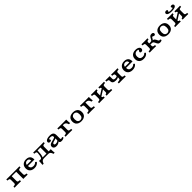

<svg xmlns="http://www.w3.org/2000/svg" viewBox="989 -3675 6833 6833"><g transform="rotate(-45 4406.0 -258.0)"><path d="M490.8 0V-413.9H546.6Q595.1 -413.9 633.8 -414.8Q672.5 -415.6 708.3 -416.4V-359.9L671.7 -356.4Q630.8 -352.4 616.6 -337.8Q602.4 -323.1 602.4 -282.7V-133.6Q602.4 -93.6 616.6 -78.8Q630.8 -64 671.7 -60L708.3 -56.5V0Q672.5 -0.8 633.8 -1.6Q595.1 -2.4 546.6 -2.4Q518.9 -2.4 490.8 0ZM210.7 -2.4Q162.3 -2.4 123.8 -1.6Q85.3 -0.8 49.1 0V-56.5L85.7 -60Q126.6 -64 140.8 -78.8Q155 -93.6 155 -133.6V-282.7Q155 -323.1 140.8 -337.8Q126.6 -352.4 85.7 -356.4L49.1 -359.9V-416.4Q85.3 -415.6 123.8 -414.8Q162.3 -413.9 210.7 -413.9H266.5V-133.6Q266.5 -93.6 280.7 -78.8Q294.9 -64 335.8 -60L372.4 -56.5V0Q336.6 -0.8 297.9 -1.6Q259.2 -2.4 210.7 -2.4ZM238.1 -360.7V-413.9H519.8V-360.7Z M1046.6 11.3Q975.4 11.3 922.6 -14.6Q869.9 -40.4 841.4 -88.9Q812.9 -137.3 812.9 -204.3Q812.9 -272.4 841.6 -322.6Q870.4 -372.8 923.2 -400.6Q976 -428.3 1048.3 -428.3Q1119.4 -428.3 1167.1 -403.3Q1214.8 -378.3 1238.1 -329.5Q1261.4 -280.8 1258.5 -209.2H890.6L888.9 -265.6H1150Q1150.8 -299.8 1138.8 -322.9Q1126.9 -346.1 1103.9 -358.3Q1080.9 -370.6 1047.2 -370.6Q995.9 -370.6 964.5 -339.9Q933.1 -309.1 928.8 -254.1L932.1 -249.5Q931.3 -243.4 930.7 -236.1Q930.1 -228.8 930.1 -219.2Q930.1 -144.5 965.9 -106.3Q1001.7 -68.1 1070.3 -68.1Q1115.2 -68.1 1150.1 -83.4Q1184.9 -98.8 1213.4 -131L1260.2 -90.9Q1225.4 -40.8 1171.1 -14.8Q1116.7 11.3 1046.6 11.3Z M1544.3 -2.4Q1499.8 -2.4 1470.4 9.1Q1441 20.7 1421.2 49Q1401.4 77.2 1384.2 128.2H1325.4Q1331.8 77.2 1334.3 32.7Q1336.9 -11.9 1336.5 -58.9Q1370.7 -57.6 1404.2 -57Q1437.6 -56.5 1471.8 -56.5H1544.3H1740.5V-2.4ZM1397.7 11.3 1410.3 -54.8Q1429 -54.8 1444 -64.7Q1458.9 -74.5 1470.5 -99.1Q1482.1 -123.7 1490.9 -168.1Q1499.6 -212.6 1505.2 -282.7Q1506.4 -323.1 1492.4 -337.8Q1478.5 -352.4 1437.6 -356.4L1400.9 -359.9V-416.4Q1437.2 -415.6 1475.7 -414.8Q1514.2 -413.9 1562.6 -413.9H1569.4H1765.4H1766.2Q1814.6 -413.9 1853.3 -414.8Q1892.1 -415.6 1927.9 -416.4V-359.9L1891.2 -356.4Q1850.3 -352.4 1836.1 -337.8Q1822 -323.1 1822 -282.7V-208.2H1710.4V-368.6L1723.1 -359.9H1554.9L1565.8 -365.6Q1563 -260.4 1552.7 -188.4Q1542.4 -116.3 1523.1 -72.2Q1503.8 -28.1 1473 -8.4Q1442.1 11.3 1397.7 11.3ZM1710.4 -2.4V-208.2H1822V-2.4ZM1710.4 -2.4 1711.2 -10.5 1724 -56.5H1737.6H1796.6Q1830.1 -56.5 1863 -57Q1895.8 -57.6 1929 -58.9Q1928.5 -11.9 1931.1 32.7Q1933.7 77.2 1940.1 128.2H1881.2Q1865.3 77.2 1846.4 49Q1827.4 20.7 1801.4 9.1Q1775.3 -2.4 1737.6 -2.4Z M2316.2 -208.2V-305.4Q2316.2 -337.6 2288.9 -354.4Q2261.6 -371.1 2210.7 -371.1Q2178.5 -371.1 2159.4 -364.5Q2140.2 -357.9 2140.2 -346.1Q2140.2 -339.2 2145.6 -332.1Q2151.1 -324.9 2156.5 -316.7Q2161.9 -308.4 2161.9 -296.7Q2161.9 -278.9 2143.6 -267.5Q2125.2 -256.1 2095.9 -256.1Q2064 -256.1 2045.3 -272.7Q2026.5 -289.3 2026.5 -317.3Q2026.5 -351.2 2052.8 -376.1Q2079 -400.9 2126.8 -414.6Q2174.5 -428.3 2238.9 -428.3Q2340.2 -428.3 2384 -390.2Q2427.8 -352 2427.8 -263.5V-208.2ZM2150.7 11.3Q2087.1 11.3 2050.4 -17.7Q2013.7 -46.7 2013.7 -97.4Q2013.7 -138.8 2035.6 -163.5Q2057.5 -188.3 2091.9 -202.7Q2126.2 -217.1 2165 -225.6Q2203.8 -234.2 2238.3 -242Q2272.9 -249.7 2295.2 -261.7Q2317.5 -273.7 2317.5 -295.1L2327.7 -227.3Q2312.9 -209.9 2288.5 -200.1Q2264.1 -190.3 2236.8 -184.2Q2209.5 -178.2 2185.6 -170.7Q2161.7 -163.3 2146.3 -150.5Q2130.9 -137.8 2130.9 -114.2Q2130.9 -91.8 2147.6 -79.8Q2164.3 -67.8 2196 -67.8Q2236.2 -67.8 2271.1 -82.8Q2305.9 -97.7 2326.3 -127.1L2329.7 -68.1Q2291.4 -27.6 2246.7 -8.1Q2202 11.3 2150.7 11.3ZM2427.8 -94.4Q2427.8 -75.9 2434.8 -67.9Q2441.7 -59.9 2457.7 -59.9Q2472.1 -59.9 2487.7 -65.2Q2503.3 -70.5 2519.9 -80.7L2543.2 -33.1Q2517.8 -11.1 2484 0.1Q2450.2 11.3 2410.4 11.3Q2361.1 11.3 2338.7 -7.3Q2316.2 -26 2316.2 -66.8V-208.2H2427.8Z M2722.7 -208.2V-282.7Q2722.7 -323.1 2708.5 -337.8Q2694.3 -352.4 2653.4 -356.4L2616.8 -359.9V-416.4Q2653 -415.6 2691.5 -414.8Q2730 -413.9 2778.5 -413.9L2834.3 -387.6V-208.2ZM2778.5 -359.1V-413.9L2854.3 -413.1H2926.7Q2960.9 -413.1 2994.4 -413.7Q3027.8 -414.3 3062.1 -415.6Q3061.6 -368.6 3064.2 -324Q3066.8 -279.5 3073.2 -228.5H3014.3Q2997.6 -279.5 2977.6 -307.7Q2957.6 -336 2928.3 -347.5Q2899.1 -359.1 2854.3 -359.1ZM2778.5 -2.4Q2730 -2.4 2691.5 -1.6Q2653 -0.8 2616.8 0V-56.5L2653.4 -60Q2694.3 -64 2708.5 -78.8Q2722.7 -93.6 2722.7 -133.6V-208.2H2834.3V-133.6Q2834.3 -106.8 2840.8 -91.8Q2847.4 -76.8 2864 -70.2Q2880.6 -63.6 2910.2 -60.4L2955 -56.5V0Q2929.3 -0.8 2901.9 -1.2Q2874.5 -1.6 2844.1 -2Q2813.7 -2.4 2778.5 -2.4Z M3407.9 11.3Q3338.1 11.3 3283 -12.4Q3228 -36 3196.2 -84.5Q3164.5 -132.9 3164.5 -208.1Q3164.5 -283.4 3196 -332.2Q3227.6 -381 3282.8 -404.7Q3338.1 -428.3 3407.9 -428.3Q3478.5 -428.3 3532.9 -404.7Q3587.4 -381 3618.9 -332.2Q3650.5 -283.4 3650.5 -208.1Q3650.5 -133.2 3618.9 -84.6Q3587.4 -36 3532.9 -12.4Q3478.5 11.3 3407.9 11.3ZM3407.9 -45.2Q3462.4 -45.2 3497.8 -83.3Q3533.3 -121.4 3533.3 -208.1Q3533.3 -297.4 3497.8 -334.7Q3462.4 -371.9 3407.9 -371.9Q3352.6 -371.9 3317.1 -334.7Q3281.7 -297.4 3281.7 -208.1Q3281.7 -121.4 3317.1 -83.3Q3352.6 -45.2 3407.9 -45.2Z M3862.2 -208.2V-282.7Q3862.2 -323.1 3848 -337.8Q3833.9 -352.4 3793 -356.4L3756.3 -359.9V-416.4Q3792.5 -415.6 3831 -414.8Q3869.5 -413.9 3918 -413.9L3973.8 -387.6V-208.2ZM3918 -359.1V-413.9L3993.8 -413.1H4066.2Q4100.5 -413.1 4133.9 -413.7Q4167.3 -414.3 4201.6 -415.6Q4201.2 -368.6 4203.7 -324Q4206.3 -279.5 4212.7 -228.5H4153.8Q4137.1 -279.5 4117.1 -307.7Q4097.1 -336 4067.8 -347.5Q4038.6 -359.1 3993.8 -359.1ZM3918 -2.4Q3869.5 -2.4 3831 -1.6Q3792.5 -0.8 3756.3 0V-56.5L3793 -60Q3833.9 -64 3848 -78.8Q3862.2 -93.6 3862.2 -133.6V-208.2H3973.8V-133.6Q3973.8 -106.8 3980.3 -91.8Q3986.9 -76.8 4003.5 -70.2Q4020.1 -63.6 4049.8 -60.4L4094.6 -56.5V0Q4068.8 -0.8 4041.4 -1.2Q4014 -1.6 3983.6 -2Q3953.2 -2.4 3918 -2.4Z M4802.3 -2.4Q4766.7 -2.4 4737.7 -1.6Q4708.7 -0.8 4681.9 0V-56.5L4693.8 -57.7Q4725.8 -60.9 4736.1 -76.4Q4746.5 -91.9 4746.5 -133.6V-208.2H4858V-133.6Q4858 -93.6 4872.2 -78.8Q4886.4 -64 4927.3 -60L4963.9 -56.5V0Q4928.2 -0.8 4889.4 -1.6Q4850.7 -2.4 4802.3 -2.4ZM4466.4 -2.4Q4417.9 -2.4 4379.4 -1.6Q4340.9 -0.8 4304.7 0V-56.5L4341.3 -60Q4382.2 -64 4396.4 -78.8Q4410.6 -93.6 4410.6 -133.6V-282.7Q4410.6 -323.1 4396.4 -337.8Q4382.2 -352.4 4341.3 -356.4L4304.7 -359.9V-416.4Q4340.9 -415.6 4379.4 -414.8Q4417.9 -413.9 4466.4 -413.9Q4502.3 -413.9 4531.1 -414.8Q4560 -415.6 4586.8 -416.4V-359.9L4574.9 -358.7Q4543.3 -355.9 4532.7 -340.6Q4522.2 -325.3 4522.2 -282.7V-133.6Q4522.2 -91.9 4532.7 -76.4Q4543.3 -60.9 4574.9 -57.7L4586.8 -56.5V0Q4560 -0.8 4531.1 -1.6Q4502.3 -2.4 4466.4 -2.4ZM4746.5 -208.2V-282.7Q4746.5 -325.3 4736.1 -340.6Q4725.8 -355.9 4693.8 -358.7L4681.9 -359.9V-416.4Q4708.7 -415.6 4737.7 -414.8Q4766.7 -413.9 4802.3 -413.9Q4850.7 -413.9 4889.4 -414.8Q4928.2 -415.6 4963.9 -416.4V-359.9L4927.3 -356.4Q4886.4 -352.4 4872.2 -337.8Q4858 -323.1 4858 -282.7V-208.2ZM4472.1 -73.9V-137.2L4794.9 -342V-278.6Z M5299.9 -146.8Q5219.4 -146.8 5178.1 -178Q5136.8 -209.1 5136.8 -270V-282.7Q5136.8 -323.1 5122.6 -337.8Q5108.4 -352.4 5067.5 -356.4L5030.9 -359.9V-416.4Q5067.1 -415.6 5105.6 -414.8Q5144.1 -413.9 5192.6 -413.9Q5220.7 -413.9 5248.4 -416.4V-281.6Q5248.4 -246.5 5269.1 -229.9Q5289.9 -213.3 5334.6 -213.3Q5367.9 -213.3 5391.6 -220Q5415.3 -226.7 5431.7 -240.8V-185.5Q5414 -167.8 5379.2 -157.3Q5344.4 -146.8 5299.9 -146.8ZM5483.5 -2.4Q5446.6 -2.4 5414.6 -2Q5382.6 -1.6 5353.8 -1.2Q5325 -0.8 5297.2 0V-56.5L5347.2 -60.9Q5379.5 -63.6 5396.8 -70.4Q5414.2 -77.2 5420.9 -92Q5427.7 -106.8 5427.7 -133.6V-282.7Q5427.7 -323.1 5413.5 -337.8Q5399.3 -352.4 5358.4 -356.4L5321.8 -359.9V-416.4Q5358 -415.6 5396.5 -414.8Q5435 -413.9 5483.5 -413.9Q5531.9 -413.9 5570.6 -414.8Q5609.3 -415.6 5645.1 -416.4V-359.9L5608.5 -356.4Q5567.6 -352.4 5553.4 -337.8Q5539.2 -323.1 5539.2 -282.7V-133.6Q5539.2 -93.6 5553.4 -78.8Q5567.6 -64 5608.5 -60L5645.1 -56.5V0Q5609.3 -0.8 5570.6 -1.6Q5531.9 -2.4 5483.5 -2.4Z M5983.6 11.3Q5912.5 11.3 5859.7 -14.6Q5807 -40.4 5778.5 -88.9Q5750 -137.3 5750 -204.3Q5750 -272.4 5778.7 -322.6Q5807.5 -372.8 5860.3 -400.6Q5913.1 -428.3 5985.4 -428.3Q6056.5 -428.3 6104.2 -403.3Q6151.9 -378.3 6175.2 -329.5Q6198.4 -280.8 6195.6 -209.2H5827.7L5826 -265.6H6087.1Q6087.9 -299.8 6075.9 -322.9Q6064 -346.1 6041 -358.3Q6018 -370.6 5984.3 -370.6Q5933 -370.6 5901.6 -339.9Q5870.2 -309.1 5865.9 -254.1L5869.2 -249.5Q5868.4 -243.4 5867.8 -236.1Q5867.2 -228.8 5867.2 -219.2Q5867.2 -144.5 5903 -106.3Q5938.8 -68.1 6007.4 -68.1Q6052.3 -68.1 6087.2 -83.4Q6122 -98.8 6150.5 -131L6197.3 -90.9Q6162.5 -40.8 6108.2 -14.8Q6053.8 11.3 5983.6 11.3Z M6546.3 11.3Q6473.7 11.3 6421.8 -14.4Q6369.9 -40 6342.2 -88.6Q6314.5 -137.2 6314.5 -205.3Q6314.5 -275.4 6343.3 -325.2Q6372 -375.1 6425.8 -401.7Q6479.6 -428.3 6554.4 -428.3Q6611.7 -428.3 6654.5 -413.2Q6697.3 -398.1 6721.1 -371.4Q6744.9 -344.8 6744.9 -308.4Q6744.9 -272.7 6721.6 -249.6Q6698.4 -226.4 6662.6 -226.4Q6636.5 -226.4 6621.2 -238.4Q6606 -250.4 6606 -269.8Q6606 -286.1 6614.8 -298.4Q6623.6 -310.8 6632.2 -321.6Q6640.9 -332.3 6640.9 -342.1Q6640.9 -354.9 6624.3 -361.8Q6607.8 -368.7 6578.2 -368.7Q6508.3 -368.7 6470 -328Q6431.7 -287.3 6431.7 -213.4Q6431.7 -142.8 6467.6 -105.4Q6503.4 -68.1 6571.4 -68.1Q6613.1 -68.1 6646.3 -83.6Q6679.4 -99.2 6705.5 -131L6752.2 -90.9Q6718.7 -40.1 6667.2 -14.4Q6615.8 11.3 6546.3 11.3Z M6955.8 -208.2V-282.7Q6955.8 -323.1 6941.6 -337.8Q6927.4 -352.4 6886.5 -356.4L6849.9 -359.9V-416.4Q6886.1 -415.6 6924.6 -414.8Q6963.1 -413.9 7011.5 -413.9Q7053.3 -413.9 7087.3 -414.8Q7121.4 -415.6 7152.3 -416.4V-359.9L7130.6 -357.9Q7092.7 -354.6 7080 -338.9Q7067.3 -323.1 7067.3 -282.7V-208.2ZM7011.5 -2.4Q6963.1 -2.4 6924.6 -1.6Q6886.1 -0.8 6849.9 0V-56.5L6886.5 -60Q6927.4 -64 6941.6 -78.8Q6955.8 -93.6 6955.8 -133.6V-208.2H7067.3V-133.6Q7067.3 -93.6 7081.5 -78.8Q7095.7 -64 7136.6 -60L7173.2 -56.5V0Q7137.4 -0.8 7098.7 -1.6Q7060 -2.4 7011.5 -2.4ZM7374.8 11.3Q7344.8 11.3 7322.9 3.8Q7300.9 -3.8 7285.1 -20.7Q7269.4 -37.6 7255.8 -65.4L7229.7 -120.3Q7217.3 -146.7 7205.3 -160.5Q7193.4 -174.3 7176.6 -179.5Q7159.9 -184.7 7131.5 -184.7H7043.5V-241.9H7126Q7152.8 -241.9 7168.8 -247.6Q7184.9 -253.2 7197.7 -270.1Q7210.6 -287 7226.7 -320.7Q7256.3 -382.3 7286.4 -405.3Q7316.6 -428.3 7364.3 -428.3Q7403.5 -428.3 7426 -411Q7448.5 -393.7 7448.5 -362.9Q7448.5 -338.8 7433.6 -323.7Q7418.7 -308.6 7393.8 -308.6Q7379.8 -308.6 7370 -312.5Q7360.2 -316.5 7352.5 -321.5Q7344.8 -326.4 7337.3 -330.4Q7329.8 -334.3 7320.5 -334.3Q7312.5 -334.3 7305.9 -330.5Q7299.3 -326.7 7293.1 -317.4Q7286.9 -308 7279.2 -291.7Q7261.7 -253.8 7243.2 -239.5Q7224.7 -225.1 7191.9 -216.5L7178.3 -234.5Q7228.2 -236.8 7257.9 -229Q7287.5 -221.2 7305.6 -202.9Q7323.8 -184.7 7338.3 -154.2L7364.4 -99.3Q7374 -78.9 7384.7 -70.7Q7395.4 -62.6 7411.4 -62.6Q7425.2 -62.6 7443.3 -69.2L7464.7 -18.5Q7446.4 -4.4 7423.1 3.4Q7399.7 11.3 7374.8 11.3Z M7784.5 11.3Q7714.7 11.3 7659.6 -12.4Q7604.6 -36 7572.8 -84.5Q7541.1 -132.9 7541.1 -208.1Q7541.1 -283.4 7572.7 -332.2Q7604.2 -381 7659.5 -404.7Q7714.7 -428.3 7784.5 -428.3Q7855.1 -428.3 7909.5 -404.7Q7964 -381 7995.5 -332.2Q8027.1 -283.4 8027.1 -208.1Q8027.1 -133.2 7995.5 -84.6Q7964 -36 7909.5 -12.4Q7855.1 11.3 7784.5 11.3ZM7784.5 -45.2Q7839 -45.2 7874.4 -83.3Q7909.9 -121.4 7909.9 -208.1Q7909.9 -297.4 7874.4 -334.7Q7839 -371.9 7784.5 -371.9Q7729.2 -371.9 7693.8 -334.7Q7658.3 -297.4 7658.3 -208.1Q7658.3 -121.4 7693.8 -83.3Q7729.2 -45.2 7784.5 -45.2Z M8630.5 -2.4Q8595 -2.4 8565.9 -1.6Q8536.9 -0.8 8510.1 0V-56.5L8522 -57.7Q8554 -60.9 8564.4 -76.4Q8574.7 -91.9 8574.7 -133.6V-208.2H8686.3V-133.6Q8686.3 -93.6 8700.5 -78.8Q8714.6 -64 8755.5 -60L8792.2 -56.5V0Q8756.4 -0.8 8717.7 -1.6Q8679 -2.4 8630.5 -2.4ZM8294.6 -2.4Q8246.1 -2.4 8207.7 -1.6Q8169.2 -0.8 8132.9 0V-56.5L8169.6 -60Q8210.5 -64 8224.6 -78.8Q8238.8 -93.6 8238.8 -133.6V-282.7Q8238.8 -323.1 8224.6 -337.8Q8210.5 -352.4 8169.6 -356.4L8132.9 -359.9V-416.4Q8169.2 -415.6 8207.7 -414.8Q8246.1 -413.9 8294.6 -413.9Q8330.5 -413.9 8359.4 -414.8Q8388.2 -415.6 8415 -416.4V-359.9L8403.1 -358.7Q8371.6 -355.9 8361 -340.6Q8350.4 -325.3 8350.4 -282.7V-133.6Q8350.4 -91.9 8361 -76.4Q8371.6 -60.9 8403.1 -57.7L8415 -56.5V0Q8388.2 -0.8 8359.4 -1.6Q8330.5 -2.4 8294.6 -2.4ZM8574.7 -208.2V-282.7Q8574.7 -325.3 8564.4 -340.6Q8554 -355.9 8522 -358.7L8510.1 -359.9V-416.4Q8536.9 -415.6 8565.9 -414.8Q8595 -413.9 8630.5 -413.9Q8679 -413.9 8717.7 -414.8Q8756.4 -415.6 8792.2 -416.4V-359.9L8755.5 -356.4Q8714.6 -352.4 8700.5 -337.8Q8686.3 -323.1 8686.3 -282.7V-208.2ZM8300.3 -73.9V-137.2L8623.1 -342V-278.6ZM8447.7 -482Q8379.7 -482 8331.4 -493.3Q8283.2 -504.7 8258 -526.2Q8232.9 -547.8 8232.9 -578.4Q8232.9 -607.2 8255 -625.5Q8277.1 -643.7 8312.1 -643.7Q8338.5 -643.7 8353.9 -633.5Q8369.3 -623.2 8369.3 -605.8Q8369.3 -594.6 8363.9 -586.1Q8358.5 -577.7 8352.9 -571Q8347.3 -564.3 8347.3 -556.9Q8347.3 -543.8 8374.3 -536.3Q8401.3 -528.7 8447.3 -528.7Q8492.9 -528.7 8521.9 -536.5Q8550.8 -544.2 8550.8 -556.9Q8550.8 -563.9 8545.2 -571Q8539.6 -578.1 8534 -586.7Q8528.4 -595.4 8528.4 -606.3Q8528.4 -622.8 8544.6 -633.3Q8560.8 -643.7 8586.4 -643.7Q8621.5 -643.7 8643.4 -625.5Q8665.2 -607.2 8665.2 -578Q8665.2 -547.8 8639.7 -526.2Q8614.2 -504.7 8565.6 -493.3Q8517 -482 8447.7 -482Z"/></g></svg>

Font: Playfair 5pt SemiExpanded Light
Style: Regular
Weight: 300
Width: 6
Designer: Claus Eggers Sørensen
Foundry: Claus Eggers Sørensen
Version: Version 2.203